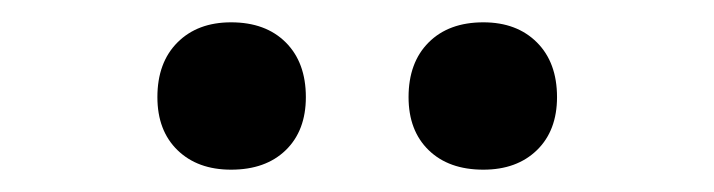

<svg xmlns="http://www.w3.org/2000/svg" viewBox="-20 -799 640 172"><path d="M413 -647Q382 -647 364 -664.5Q346 -682 346 -712Q346 -743 364 -761Q382 -779 413 -779Q443 -779 461 -761Q479 -743 479 -712Q479 -682 461 -664.5Q443 -647 413 -647ZM187 -647Q157 -647 139 -664.5Q121 -682 121 -712Q121 -743 139 -761Q157 -779 187 -779Q218 -779 236 -761Q254 -743 254 -712Q254 -682 236 -664.5Q218 -647 187 -647Z"/></svg>

Font: JetBrainsMono NFM Medium
Style: Regular
Weight: 500
Monospace: yes
Designer: Philipp Nurullin, Konstantin Bulenkov
Foundry: JetBrains
Version: Version 2.304; ttfautohint (v1.8.4.7-5d5b);Nerd Fonts 3.3.0